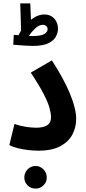

<svg xmlns="http://www.w3.org/2000/svg" viewBox="-20 -880 505 1129"><path d="M35 -27 65 -151Q96 -140 130.5 -134.5Q165 -129 194 -129Q233 -129 256.5 -143Q280 -157 280 -191Q280 -212 271.5 -244Q263 -276 237.5 -326Q212 -376 161 -453L285 -525Q354 -419 391 -330Q428 -241 428 -181Q428 -132 406 -89.5Q384 -47 335 -20.5Q286 6 206 6Q179 6 147 2.5Q115 -1 85 -8.5Q55 -16 35 -27ZM190 229Q161 229 142 210Q123 191 123 164Q123 136 142 116Q161 96 190 96Q216 96 235.5 116Q255 136 255 164Q255 191 235.5 210Q216 229 190 229ZM172 -610Q155 -610 132 -611.5Q109 -613 88.5 -614.5Q68 -616 58 -617L61 -675Q74 -674 89 -673Q96 -687 104 -701L99 -860H158L162 -764Q202 -795 241 -795Q277 -795 299 -771Q321 -747 321 -711Q321 -690 309.5 -666.5Q298 -643 266 -626.5Q234 -610 172 -610ZM231 -734Q209 -734 186 -712Q163 -690 150 -669Q159 -668 166 -668Q221 -668 240.5 -680Q260 -692 260 -708Q260 -719 252 -726.5Q244 -734 231 -734Z"/></svg>

Font: Noto Sans Arabic Cond
Style: Bold
Weight: 700
Width: 3
Designer: Monotype Design Team, Nadine Chahine, Nizar Qandah and Khaled Hosny
Foundry: Monotype Imaging Inc.
Version: Version 2.012; ttfautohint (v1.8.4.7-5d5b)